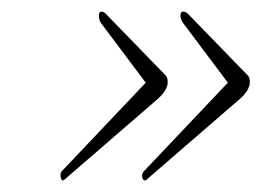

<svg xmlns="http://www.w3.org/2000/svg" viewBox="-20 -329 452 332"><path d="M231 -17Q227 -17 226 -22.5Q225 -28 228 -32L374 -186L296 -290Q292 -297 292 -302Q292 -309 297 -309Q302 -309 308 -302L409 -198Q412 -194 412 -187Q412 -174 396 -159L233 -18Q232 -17 231.5 -17Q231 -17 231 -17ZM89 -17Q86 -17 85 -22.5Q84 -28 86 -32L232 -186L154 -290Q151 -296 151 -302Q151 -309 156 -309Q160 -309 166 -302L267 -198Q270 -194 270 -187Q270 -174 254 -159L91 -18Q90 -17 89 -17Z"/></svg>

Font: Luxurious Script
Style: Regular
Weight: 400
Designer: Robert E. Leuschke
Foundry: Robert E. Leuschke
Version: Version 1.010; ttfautohint (v1.8.3)